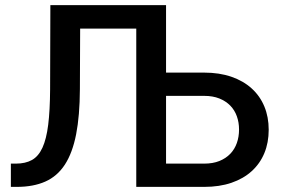

<svg xmlns="http://www.w3.org/2000/svg" viewBox="-20 -731 1106 751"><path d="M778.5 0H513V-619H293.5L292.5 -382Q292 -278.5 277.8 -205.8Q263.5 -133 233.8 -87.2Q204 -41.5 157.2 -20.8Q110.5 0 45.5 0H22.5V-91H42Q79.5 -91 105 -105.2Q130.5 -119.5 146 -153.2Q161.5 -187 168.5 -242.8Q175.5 -298.5 176 -382L177 -711H629.5V-447H778.5Q838 -447 885 -430.8Q932 -414.5 964.5 -385Q997 -355.5 1014 -314.5Q1031 -273.5 1031 -223.5Q1031 -173 1014 -132Q997 -91 964.5 -61.5Q932 -32 885.2 -16Q838.5 0 778.5 0ZM778.5 -91Q812.5 -91 838 -101.2Q863.5 -111.5 880.8 -129.5Q898 -147.5 906.5 -171.8Q915 -196 915 -224.5Q915 -252 906.5 -276Q898 -300 880.8 -317.8Q863.5 -335.5 838 -345.8Q812.5 -356 778.5 -356H629.5V-91Z"/></svg>

Font: Roberto Sans Medium
Style: Regular
Weight: 500
Designer: Google (font) & Cristiano Sobral (main changes)
Version: Version 1.000;October 12, 2021;FontCreator 14.0.0.2814 64-bi